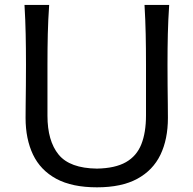

<svg xmlns="http://www.w3.org/2000/svg" viewBox="-20 -770 807 801"><path d="M384.6 11.5Q487.2 11.5 552.6 -24Q618 -59.5 649.3 -124.3Q680.5 -189.2 680.5 -278.1Q680.5 -299.6 680.1 -334.9Q679.7 -370.2 679.2 -412.9Q678.8 -455.6 678.8 -499.4Q678.8 -569.8 680.2 -628.2Q681.6 -686.5 685.8 -749.5H582.9Q586.6 -686.5 587.8 -628.2Q589.1 -569.8 589.1 -499.4V-288.2Q589.1 -217.4 569.7 -168.3Q550.3 -119.1 505.4 -93.5Q460.4 -67.9 384.4 -66.6Q271.2 -68 224.6 -125Q178 -182 178 -287.4V-499.4Q178 -569.8 179.4 -628.2Q180.8 -686.5 185.1 -749.5H82.2Q85.9 -686.5 87.1 -628.2Q88.4 -569.8 88.4 -499.4Q88.4 -455.6 88 -413.1Q87.6 -370.5 87.1 -335.3Q86.7 -300.1 86.7 -278.2Q86.7 -190.2 117.7 -125Q148.8 -59.9 214.6 -24.2Q280.5 11.5 384.6 11.5Z"/></svg>

Font: Pinar FD VF
Style: Regular
Weight: 300
Designer: Amin Abedi
Version: Version 2.000